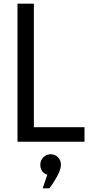

<svg xmlns="http://www.w3.org/2000/svg" viewBox="-20 -770 505 1043"><path d="M75 -750H164V-79H439V0H75ZM237 179Q199 166 199 125Q199 101 215.5 84.5Q232 68 256 68Q279 68 295 84.5Q311 101 311 125Q311 152 287.5 193Q264 234 248 253H212Z"/></svg>

Font: Oakes Grotesk
Style: Regular
Weight: 400
Designer: Samuel Oakes
Foundry: Samuel Oakes
Version: Version 1.000;PS 001.000;hotconv 1.0.88;makeotf.lib2.5.64775